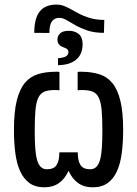

<svg xmlns="http://www.w3.org/2000/svg" viewBox="-20 -798 590 826"><path d="M274.9 -63.5C284.7 -41 298.2 -23.5 315.4 -11C332.7 1.5 353.8 7.8 378.9 7.8C404.9 7.8 426.4 1.6 443.4 -10.7C460.3 -23.1 473.6 -40.2 483.4 -62C493.2 -83.8 500 -109.8 503.9 -139.9C507.8 -170 509.8 -203 509.8 -238.8C509.8 -290.2 505.8 -332.2 497.8 -364.7C489.8 -397.3 478.2 -422.8 462.9 -441.2C447.6 -459.6 428.7 -472.2 406.2 -479C383.8 -485.8 358.2 -489.3 329.6 -489.3H321.8C319.2 -489.3 316.6 -489.1 314 -488.8V-409.7C316.9 -410 320.4 -410.2 324.5 -410.4C328.5 -410.6 331.9 -410.6 334.5 -410.6C352.7 -410.6 367.4 -408.4 378.7 -403.8C389.9 -399.3 398.6 -390.6 404.8 -377.9C411 -365.2 415.1 -347.6 417.2 -325C419.4 -302.3 420.4 -272.9 420.4 -236.8C420.4 -207.5 419.7 -182.4 418.2 -161.4C416.7 -140.4 414.1 -123.1 410.2 -109.6C406.2 -96.1 400.9 -86.1 394 -79.6C387.2 -73.1 378.4 -69.8 367.7 -69.8C348.1 -69.8 334.4 -75.8 326.4 -87.9C318.4 -99.9 314.5 -118.2 314.5 -142.6H235.4C235.4 -118.2 231.4 -99.9 223.4 -87.9C215.4 -75.8 201.7 -69.8 182.1 -69.8C171.4 -69.8 162.6 -73.1 155.8 -79.6C148.9 -86.1 143.6 -96.1 139.6 -109.6C135.7 -123.1 133.1 -140.4 131.6 -161.4C130.1 -182.4 129.4 -207.5 129.4 -236.8C129.4 -272.9 130.5 -302.3 132.6 -325C134.7 -347.6 138.8 -365.2 145 -377.9C151.2 -390.6 159.9 -399.3 171.1 -403.8C182.4 -408.4 197.1 -410.6 215.3 -410.6C217.9 -410.6 221.3 -410.6 225.3 -410.4C229.4 -410.2 232.9 -410 235.8 -409.7V-488.8C233.2 -489.1 230.6 -489.3 228 -489.3H220.2C191.2 -489.3 165.6 -485.8 143.3 -479C121 -472.2 102.2 -459.6 86.9 -441.2C71.6 -422.8 60 -397.3 52 -364.7C44 -332.2 40 -290.2 40 -238.8C40 -203 42 -170 45.9 -139.9C49.8 -109.8 56.6 -83.8 66.4 -62C76.2 -40.2 89.5 -23.1 106.4 -10.7C123.4 1.6 144.9 7.8 170.9 7.8C196 7.8 217.1 1.5 234.4 -11C251.6 -23.5 265.1 -41 274.9 -63.5ZM427.2 -656.7 428.7 -712.4C410.5 -712.4 394.2 -714 379.9 -717.3C365.6 -720.5 352.5 -724.6 340.8 -729.5C329.1 -734.4 318.3 -739.7 308.3 -745.4C298.4 -751.1 288.9 -756.3 279.8 -761.2C270.7 -766.1 261.6 -770.2 252.4 -773.4C243.3 -776.7 233.7 -778.3 223.6 -778.3C191.1 -778.3 166.9 -768.5 151.1 -748.8C135.3 -729.1 127.4 -698.4 127.4 -656.7L192.4 -656.2C192.4 -679.4 196 -696 203.4 -706.1C210.7 -716.1 221.2 -721.2 234.9 -721.2C245.3 -721.2 255.9 -717.9 266.8 -711.2C277.8 -704.5 290.5 -697.1 305.2 -689C319.8 -680.8 336.9 -673.4 356.4 -666.7C376 -660.1 399.6 -656.7 427.2 -656.7ZM229.5 -547.4V-517.6C249.3 -517.9 266 -520.6 279.5 -525.6C293.1 -530.7 304 -537.4 312.3 -545.7C320.6 -554 326.5 -563.5 330.1 -574.2C333.7 -585 335.4 -596.2 335.4 -607.9C335.4 -628.1 329.8 -642.7 318.4 -651.9C307 -661 293 -665.5 276.4 -665.5C258.8 -665.5 246.2 -661.8 238.5 -654.3C230.9 -646.8 227.1 -638.2 227.1 -628.4C227.1 -621.3 228.2 -615.6 230.5 -611.6C232.7 -607.5 235.7 -604.2 239.3 -601.6C242.8 -599 246.7 -596.9 250.7 -595.5C254.8 -594 258.6 -592.4 262.2 -590.8C265.8 -589.2 268.7 -587.1 271 -584.5C273.3 -581.9 274.4 -578.3 274.4 -573.7C274.4 -566.9 271.4 -561.2 265.4 -556.6C259.4 -552.1 247.4 -549 229.5 -547.4Z"/></svg>

Font: CodeNewRoman Nerd Font Mono
Style: Regular
Weight: 400
Monospace: yes
Designer: Sam Radian
Foundry: Code New Roman
Version: Version 2.00 November 29, 2014;Nerd Fonts 3.2.1